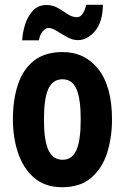

<svg xmlns="http://www.w3.org/2000/svg" viewBox="-20 -840 523 804"><path d="M449 -340Q449 -264 428.5 -199.5Q408 -135 362 -95.5Q316 -56 240 -56Q169 -56 123.5 -95Q78 -134 56 -198.5Q34 -263 34 -340Q34 -423 55.5 -487Q77 -551 123 -586.5Q169 -622 242 -622Q336 -622 392.5 -549.5Q449 -477 449 -340ZM164 -339Q164 -253 182.5 -212Q201 -171 242 -171Q282 -171 300 -211.5Q318 -252 318 -340Q318 -427 300 -467.5Q282 -508 242 -508Q201 -508 182.5 -468Q164 -428 164 -339ZM73 -671Q74 -701 84.5 -735.5Q95 -770 117 -794.5Q139 -819 175 -819Q201 -819 222.5 -806.5Q244 -794 263 -781Q282 -768 303 -768Q317 -768 327 -784Q337 -800 341 -820H411Q410 -748 378 -710Q346 -672 306 -672Q284 -672 261.5 -684.5Q239 -697 218.5 -710Q198 -723 182 -723Q171 -723 158.5 -708Q146 -693 143 -671Z"/></svg>

Font: Noto Sans Malayalam UI ExtraCondensed
Style: Bold
Weight: 700
Width: 2
Designer: Jelle Bosma - Monotype Design Team
Foundry: Monotype Imaging Inc.
Version: Version 2.104; ttfautohint (v1.8.4.7-5d5b)